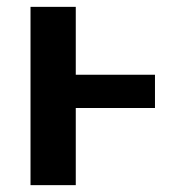

<svg xmlns="http://www.w3.org/2000/svg" viewBox="-20 -540 511 560"><path d="M432 -322V-225H201V0H69V-520H201V-322Z"/></svg>

Font: M PLUS 1p
Style: Bold
Weight: 700
Version: Version 1.062